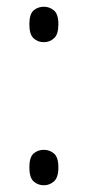

<svg xmlns="http://www.w3.org/2000/svg" viewBox="-20 -543 261 569"><path d="M110 -418Q92 -418 79.5 -429.5Q67 -441 67 -471Q67 -501 79.5 -512Q92 -523 110 -523Q127 -523 140 -512Q153 -501 153 -471Q153 -441 140 -429.5Q127 -418 110 -418ZM110 6Q92 6 79.5 -5.5Q67 -17 67 -47Q67 -77 79.5 -88Q92 -99 110 -99Q127 -99 140 -88Q153 -77 153 -47Q153 -17 140 -5.5Q127 6 110 6Z"/></svg>

Font: Noto Serif Lao Condensed Light
Style: Regular
Weight: 300
Width: 3
Designer: Monotype Design Team
Foundry: Monotype Imaging Inc.
Version: Version 2.003; ttfautohint (v1.8.4.7-5d5b)